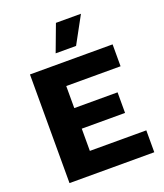

<svg xmlns="http://www.w3.org/2000/svg" viewBox="-158 -991 936 1096"><g transform="rotate(-20 309.5 -443.0)"><path d="M73 0V-660H575V-527H245V-393H508V-268H245V-133H588V0ZM313 -886H465L376 -723H252Z"/></g></svg>

Font: Kantumruy Pro
Style: Bold
Weight: 700
Version: Version 1.002